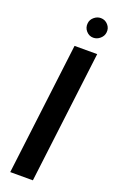

<svg xmlns="http://www.w3.org/2000/svg" viewBox="-168 -915 576 956"><g transform="rotate(20 120.0 -437.5)"><path d="M147 0H27L113 -700H233ZM186 -770Q164 -770 148.5 -787.5Q133 -805 136 -829Q138 -848 154 -861.5Q170 -875 189 -875Q212 -875 227.5 -857.5Q243 -840 240 -817Q238 -798 222 -784Q206 -770 186 -770Z"/></g></svg>

Font: Kulim Park
Style: Bold Italic
Weight: 700
Italic angle: -8°
Designer: Noponies / Dale Sattler
Foundry: Noponies
Version: Version 1.000; ttfautohint (v1.8.3)